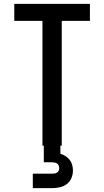

<svg xmlns="http://www.w3.org/2000/svg" viewBox="-20 -755 540 995"><path d="M200 0V-647H54V-735H446V-647H300V0ZM150 220V145H250Q257 145 263.5 144Q270 143 275.5 139.5Q281 136 284 130Q287 124 287 117Q287 110 284.5 103.5Q282 97 276.5 93Q271 89 264 87.5Q257 86 250 86H207V0H293V42Q307 46 319.5 54Q332 62 341 73.5Q350 85 354 99.5Q358 114 358 129Q358 149 350 168Q342 187 326 199Q310 211 290 215.5Q270 220 250 220Z"/></svg>

Font: Iosevka Term Curly Semibold
Style: Regular
Weight: 600
Designer: Belleve Invis
Foundry: Belleve Invis
Version: Version 32.3.0